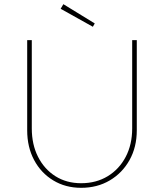

<svg xmlns="http://www.w3.org/2000/svg" viewBox="-20 -892 784 918"><path d="M110 -269V-700H132V-278Q132 -201 162 -142Q192 -83 245 -49.5Q298 -16 368 -16Q440 -16 495 -49.5Q550 -83 581 -142Q612 -201 612 -278V-700H634V-269Q634 -189 599.5 -127Q565 -65 505 -29.5Q445 6 368 6Q293 6 234.5 -29.5Q176 -65 143 -127Q110 -189 110 -269ZM424 -764 270 -850 283 -872 433 -780Z"/></svg>

Font: Mach Thin
Style: Regular
Weight: 250
Version: Version 1.002